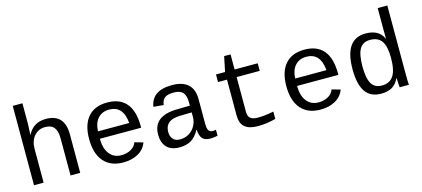

<svg xmlns="http://www.w3.org/2000/svg" viewBox="-59 -1203 3718 1693"><g transform="rotate(-15 1800.5 -356.5)"><path d="M90.3 -724.6H178.7V-534.2Q178.7 -505.4 174.3 -438H175.8Q227.1 -538.1 341.3 -538.1Q512.2 -538.1 512.2 -352.1V0H423.8V-339.4Q423.8 -405.8 398.2 -438Q372.6 -470.2 316.4 -470.2Q255.9 -470.2 217 -426Q178.2 -381.8 178.2 -306.2V0H90.3Z M757.3 -245.6Q757.3 -156.7 796.6 -106.4Q835.9 -56.2 904.3 -56.2Q954.6 -56.2 992.4 -77.9Q1030.3 -99.6 1043 -137.2L1120.1 -115.2Q1098.6 -54.7 1041.3 -22.5Q983.9 9.8 904.3 9.8Q789.1 9.8 727.1 -62Q665 -133.8 665 -267.6Q665 -397.9 725.8 -468Q786.6 -538.1 901.4 -538.1Q1016.1 -538.1 1075.2 -468.3Q1134.3 -398.4 1134.3 -257.3V-245.6ZM902.3 -473.1Q836.9 -473.1 798.8 -430.4Q760.7 -387.7 758.3 -313H1043.5Q1029.8 -473.1 902.3 -473.1Z M1737.8 -54.2Q1750.5 -54.2 1766.6 -57.6V-2.9Q1733.4 4.9 1698.7 4.9Q1649.9 4.9 1627.7 -20.8Q1605.5 -46.4 1602.5 -101.1H1599.6Q1567.9 -42 1524.7 -16.1Q1481.4 9.8 1418 9.8Q1340.8 9.8 1301.8 -32.2Q1262.7 -74.2 1262.7 -147.5Q1262.7 -317.9 1484.4 -320.3L1599.6 -322.3V-351.1Q1599.6 -415 1573.7 -443.1Q1547.9 -471.2 1491.2 -471.2Q1433.6 -471.2 1408.2 -450.7Q1382.8 -430.2 1377.9 -387.2L1286.1 -395.5Q1308.6 -538.1 1492.7 -538.1Q1590.3 -538.1 1639.4 -492.4Q1688.5 -446.8 1688.5 -360.4V-132.8Q1688.5 -93.8 1698.7 -74Q1709 -54.2 1737.8 -54.2ZM1440.4 -57.1Q1487.3 -57.1 1523.4 -79.6Q1559.6 -102.1 1579.6 -139.6Q1599.6 -177.2 1599.6 -217.3V-260.7L1506.8 -258.8Q1449.2 -257.8 1418.9 -246.1Q1388.7 -234.4 1371.8 -210.2Q1355 -186 1355 -146Q1355 -106 1376.7 -81.5Q1398.4 -57.1 1440.4 -57.1Z M1893.1 -459V-528.3H1976.1L2004.4 -666H2063V-528.3H2273.9V-459H2063V-140.6Q2063 -102.1 2083.7 -83.5Q2104.5 -64.9 2151.9 -64.9Q2217.3 -64.9 2296.9 -81.5V-14.6Q2214.4 7.8 2133.3 7.8Q2054.2 7.8 2014.6 -25.6Q1975.1 -59.1 1975.1 -131.3V-459Z M2557.6 -245.6Q2557.6 -156.7 2596.9 -106.4Q2636.2 -56.2 2704.6 -56.2Q2754.9 -56.2 2792.7 -77.9Q2830.6 -99.6 2843.3 -137.2L2920.4 -115.2Q2898.9 -54.7 2841.6 -22.5Q2784.2 9.8 2704.6 9.8Q2589.4 9.8 2527.3 -62Q2465.3 -133.8 2465.3 -267.6Q2465.3 -397.9 2526.1 -468Q2586.9 -538.1 2701.7 -538.1Q2816.4 -538.1 2875.5 -468.3Q2934.6 -398.4 2934.6 -257.3V-245.6ZM2702.6 -473.1Q2637.2 -473.1 2599.1 -430.4Q2561 -387.7 2558.6 -313H2843.8Q2830.1 -473.1 2702.6 -473.1Z M3421.4 -85Q3397.5 -33.7 3357.9 -10.5Q3318.4 12.7 3259.3 12.7Q3160.6 12.7 3114.3 -55.2Q3067.9 -123 3067.9 -259.8Q3067.9 -536.1 3259.3 -536.1Q3318.4 -536.1 3358.2 -515.1Q3397.9 -494.1 3421.9 -446.3H3422.9L3421.9 -520V-724.6H3509.8V-108.9Q3509.8 -26.4 3512.7 0H3428.7Q3426.8 -7.3 3425.3 -35.6Q3423.8 -64 3423.8 -85ZM3158.7 -262.7Q3158.7 -154.3 3187.7 -104.7Q3216.8 -55.2 3282.2 -55.2Q3353.5 -55.2 3387.7 -106.7Q3421.9 -158.2 3421.9 -270.5Q3421.9 -375.5 3388.9 -423.3Q3356 -471.2 3283.2 -471.2Q3217.3 -471.2 3188 -420.9Q3158.7 -370.6 3158.7 -262.7Z"/></g></svg>

Font: Cousine
Style: Regular
Weight: 400
Monospace: yes
Designer: Steve Matteson
Foundry: Ascender Corporation
Version: Version 1.20